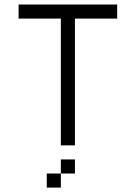

<svg xmlns="http://www.w3.org/2000/svg" viewBox="-20 -645 602 852"><path d="M250 0H312.5V-562.5H500V-625H62.5V-562.5H250ZM187.5 187.5H250V125H187.5ZM250 125H312.5V62.5H250Z"/></svg>

Font: ChillMoonMono
Style: Regular
Weight: 400
Designer: Warren2060
Foundry: ChillType
Version: Version 1.000;Glyphs 3.1.1 (3135)